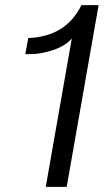

<svg xmlns="http://www.w3.org/2000/svg" viewBox="-20 -732 406 752"><path d="M241.2 0H159.2L261.2 -581.1Q235.4 -551.8 188 -535.9Q140.6 -520 97.2 -520H79.1L90.8 -583Q238.8 -588.9 298.8 -711.9H366.2Z"/></svg>

Font: Creato Display
Style: Italic
Weight: 400
Italic angle: -10°
Version: Version 1.000